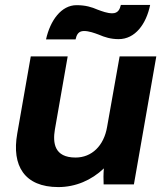

<svg xmlns="http://www.w3.org/2000/svg" viewBox="-20 -749 676 780"><path d="M217 11C287 11 352 -17 402 -65C400 -44 400 -18 401 0H524L615 -520H466L415 -233C402 -157 353 -109 287 -109C200 -109 194 -169 203 -223L255 -520H105L50 -206C27 -76 79 11 217 11ZM167 -589H287C291 -607 298 -623 321 -623C342 -623 363 -615 382 -608C405 -598 430 -590 462 -590C529 -590 574 -651 590 -729H471C467 -712 460 -695 436 -695C416 -695 395 -703 376 -710C353 -720 328 -728 291 -728C229 -728 184 -666 167 -589Z"/></svg>

Font: Fixel Display
Style: Bold Italic
Weight: 700
Italic angle: -10°
Designer: AlfaBravo + MacPaw
Foundry: Kyrylo Tkachov, Marchela Mozhyna, Serhii Makarenko, Maria Weinstein, Zakhar Kryvoshyya
Version: Version 1.210;Glyphs 3.2 (3217)